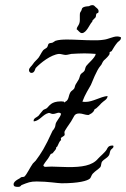

<svg xmlns="http://www.w3.org/2000/svg" viewBox="-20 -707 491 748"><path d="M451 -562C446 -564 441 -565 437 -565C419 -565 403 -554 382 -552C370 -550 356 -550 343 -550C309 -550 272 -553 242 -553C224 -553 208 -552 196 -548C194 -547 187 -542 185 -541C180 -539 174 -540 170 -537C167 -535 167 -527 163 -522C159 -518 151 -515 148 -511C141 -502 136 -490 130 -482C122 -472 115 -468 108 -457C104 -450 93 -443 93 -434C93 -430 95 -423 103 -423C115 -423 117 -439 119 -442C138 -462 178 -494 210 -497C218 -497 228 -493 236 -493C243 -493 251 -496 258 -497C276 -498 293 -499 309 -499C325 -499 339 -498 353 -497C351 -482 323 -460 316 -450C312 -444 312 -437 309 -431C305 -425 297 -422 294 -417C291 -412 290 -404 287 -398L276 -380C272 -375 272 -367 269 -362C264 -355 257 -353 254 -347C246 -333 249 -318 235 -311C235 -311 231 -308 231 -308C229 -308 229 -311 229 -311C222 -312 219 -312 217 -312C179 -312 172 -294 163 -286C158 -282 151 -281 148 -278C142 -272 136 -263 130 -256C124 -250 111 -247 111 -237C111 -236 111 -235 112 -234C136 -237 147 -262 170 -267H171C175 -267 180 -263 186 -263C195 -263 203 -268 209 -268C212 -268 215 -267 218 -264C215 -248 197 -235 196 -220C195 -207 185 -198 185 -198C154 -130 141 -111 119 -81C116 -77 111 -74 108 -70C97 -55 85 -28 75 -19C72 -17 65 -18 61 -16C61 -12 33 -4 33 11C33 20 40 21 50 21C62 21 61 15 64 14C89 4 98 0 123 0C167 0 205 7 220 7C285 7 321 -2 331 -12C335 -17 336 -24 341 -30C351 -41 364 -48 371 -56C375 -61 373 -71 378 -78C384 -86 397 -91 403 -100C408 -105 407 -115 411 -122C414 -127 422 -130 422 -136C422 -140 421 -140 418 -140C402 -140 399 -131 396 -125C390 -114 369 -97 362 -89C339 -61 297 -56 247 -56C224 -56 200 -58 181 -58C170 -58 163 -57 158 -57C153 -57 151 -58 149 -62C147 -63 165 -87 167 -89C171 -95 175 -102 177 -106C178 -108 184 -109 185 -110C193 -121 199 -124 199 -132C200 -136 202 -134 203 -136C209 -147 211 -157 218 -161V-162C218 -164 217 -166 217 -167C217 -174 232 -175 232 -183C232 -186 231 -189 231 -192C231 -198 250 -223 257 -234C269 -252 268 -265 289 -265C301 -265 312 -259 323 -259C324 -259 326 -259 327 -260C345 -269 345 -274 349 -282C349 -282 355 -284 356 -286C364 -293 368 -297 374 -304C383 -314 399 -319 399 -333C370 -330 342 -310 313 -310C310 -310 305 -310 301 -311C311 -339 327 -363 334 -376C339 -387 356 -433 371 -450C377 -455 378 -465 385 -472C391 -477 407 -492 407 -498C407 -500 407 -501 407 -503C407 -505 411 -505 415 -508C422 -520 428 -530 437 -541C441 -546 451 -550 451 -558C451 -560 451 -561 451 -562ZM363 -658C364 -660 364 -662 364 -664C364 -673 353 -678 352 -680C348 -683 347 -687 340 -687C333 -687 327 -683 327 -683C321 -682 309 -683 301 -676C298 -673 299 -667 294 -661C291 -657 291 -652 291 -648C291 -642 291 -636 291 -629C291 -609 279 -604 279 -594C279 -593 279 -592 279 -592C283 -592 290 -578 299 -578C317 -578 330 -614 338 -621C341 -624 339 -625 341 -628C344 -632 350 -636 352 -639C355 -644 353 -649 356 -654C356 -655 362 -656 363 -658Z"/></svg>

Font: Jim Nightshade
Style: Regular
Weight: 400
Designer: Astigmatic (AOETI)
Foundry: Astigmatic (AOETI)
Version: Version 1.000